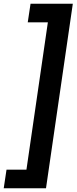

<svg xmlns="http://www.w3.org/2000/svg" viewBox="-70 -762 411 1031"><path d="M-50 249 -35 149H72L187 -642H79L94 -742H321L177 249Z"/></svg>

Font: Hanken Grotesk Black
Style: Italic
Weight: 900
Italic angle: -8°
Designer: Alfredo Marco Pradil
Foundry: Hanken Design Co.
Version: Version 3.013